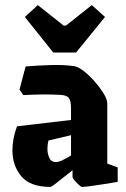

<svg xmlns="http://www.w3.org/2000/svg" viewBox="-20 -726 496 757"><path d="M179 11Q99 11 64 -31Q29 -73 29 -133Q29 -179 47 -228L260 -253V-299Q260 -328 251.5 -339.5Q243 -351 217 -352Q188 -354 146 -353.5Q104 -353 72 -351L57 -373L81 -464Q128 -468 181 -469.5Q234 -471 273 -465Q288 -463 310 -446Q332 -429 353 -405Q374 -381 388.5 -357.5Q403 -334 403 -318V-81L444 -66V-9Q420 -5 389.5 0Q359 5 335 8Q311 11 303 11Q300 11 291 3Q282 -5 274 -14.5Q266 -24 266 -28V-55Q248 -41 229 -25.5Q210 -10 196 0.5Q182 11 179 11ZM167 -139Q167 -120 174.5 -103.5Q182 -87 201 -87Q211 -87 226.5 -94.5Q242 -102 260 -113V-193L171 -172Q167 -156 167 -139ZM190 -519 78 -659 129 -706 231 -625H240L342 -706L394 -659L280 -519Z"/></svg>

Font: Grenze Gotisch ExtraBold
Style: Regular
Weight: 800
Designer: Renata Polastri
Foundry: Omnibus-Type
Version: Version 1.001